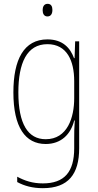

<svg xmlns="http://www.w3.org/2000/svg" viewBox="-20 -743 510 1004"><path d="M229 -723C209 -723 203 -706 203 -690C203 -672 210 -657 228 -657C246 -657 254 -671 254 -691C254 -707 249 -723 229 -723ZM228 -537C105 -537 50 -432 50 -260C50 -78 112 10 219 10C299 10 350 -40 368 -113H371C368 -72 368 -47 368 -14V32C368 156 317 216 204 216C150 216 109 202 70 181V209C107 229 150 241 204 241C338 241 394 167 394 32V-527H373L370 -439H367C348 -491 309 -537 228 -537ZM228 -512C331 -512 368 -424 368 -319V-229C368 -129 333 -15 219 -15C126 -15 76 -95 76 -260C76 -413 120 -512 228 -512Z"/></svg>

Font: Noto Sans Ethiopic Condensed Thin
Style: Regular
Weight: 100
Width: 3
Designer: Monotype Design Team
Foundry: Monotype Imaging Inc.
Version: Version 2.102